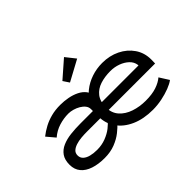

<svg xmlns="http://www.w3.org/2000/svg" viewBox="-122 -1144 1517 1517"><g transform="rotate(-45 636.5 -386.0)"><path d="M338 10Q269 10 216 -7.5Q163 -25 133.5 -60.5Q104 -96 104 -149Q104 -204 127.5 -237.5Q151 -271 192 -289Q233 -307 285.5 -313Q338 -319 396 -319H1059L1044 -302V-326Q1039 -362 1011 -388.5Q983 -415 942 -430Q901 -445 855 -445Q793 -445 741.5 -428.5Q690 -412 659 -372.5Q628 -333 628 -264Q628 -203 664.5 -162Q701 -121 760.5 -101Q820 -81 888 -81Q960 -81 1009 -97.5Q1058 -114 1089 -141L1139 -62Q1116 -44 1073.5 -27.5Q1031 -11 979.5 -0.5Q928 10 878 10Q774 10 696.5 -24.5Q619 -59 577 -119.5Q535 -180 535 -257Q535 -322 561 -373.5Q587 -425 632 -461Q677 -497 734.5 -516.5Q792 -536 855 -536Q937 -536 1003.5 -503.5Q1070 -471 1109.5 -413.5Q1149 -356 1149 -281L1148 -237H383Q353 -237 321 -234Q289 -231 261.5 -222Q234 -213 217.5 -197.5Q201 -182 201 -156Q201 -129 220 -111.5Q239 -94 271 -86Q303 -78 342 -78Q395 -78 440 -95.5Q485 -113 516.5 -137.5Q548 -162 562 -183L603 -114Q582 -90 545 -60.5Q508 -31 456 -10.5Q404 10 338 10ZM535 -257V-340Q535 -363 520.5 -381.5Q506 -400 483 -413.5Q460 -427 433.5 -434.5Q407 -442 384 -442Q331 -442 279 -426Q227 -410 184 -373L125 -443Q159 -470 198.5 -491Q238 -512 284.5 -524Q331 -536 386 -536Q429 -536 471.5 -528Q514 -520 549.5 -502.5Q585 -485 606.5 -457Q628 -429 628 -388V-263ZM566 -606 532 -657 675 -782 740 -700Z"/></g></svg>

Font: Lexend Tera
Style: Regular
Weight: 400
Designer: Bonnie Shaver-Troup, Thomas Jockin
Foundry: Lexend
Version: Version 1.007